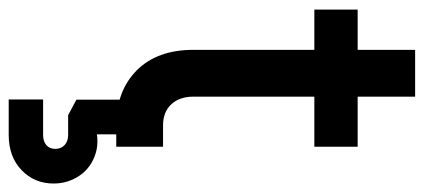

<svg xmlns="http://www.w3.org/2000/svg" viewBox="-286 -434 974 441"><g transform="rotate(90 200.5 -213.0)"><path d="M267.5 6.5Q188.5 6.5 141.2 -40.5Q94 -87.5 94 -170.5V-448.5H1.5V-548H94V-680H201.5V-548H316.5V-448.5H201.5V-170.5Q201.5 -139 219 -120Q236.5 -101 267.5 -101H316.5V6.5ZM208 253.5V174.5H289.5Q304 174.5 312.8 167Q321.5 159.5 321.5 146.5Q321.5 133.5 312.8 125.2Q304 117 289.5 117H244L208.5 98V-21H288V76.5L252 60Q297.5 43.5 330.8 53.5Q364 63.5 382.5 90.2Q401 117 401 150.5Q401 194.5 370.2 224Q339.5 253.5 289.5 253.5Z"/></g></svg>

Font: Mohave Light SemiBold
Style: Regular
Weight: 600
Version: Version 2.003